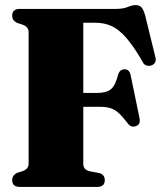

<svg xmlns="http://www.w3.org/2000/svg" viewBox="-20 -735 632 755"><path d="M436 -700Q464.5 -700 482 -707.5Q499.5 -715 513.5 -715Q529 -715 537 -705.2Q545 -695.5 551 -673.5L591.5 -508.5Q594.5 -495.5 588.5 -487.2Q582.5 -479 571 -476.5Q562 -475 553.2 -478.5Q544.5 -482 538.5 -496Q503.5 -556 474.8 -588.2Q446 -620.5 417.8 -633Q389.5 -645.5 356 -645.5H307.5V-369.5H361Q398.5 -369.5 416.2 -384.2Q434 -399 444.5 -441.5Q451 -462.5 470 -462.5Q488.5 -462.5 493.5 -440.5L528 -273.5Q534.5 -245.5 514.5 -239Q494.5 -232 482 -250.5Q462.5 -276 447.2 -290Q432 -304 415 -309.5Q398 -315 372.5 -315H307.5V-91Q307.5 -68 331 -62L372.5 -54Q392 -47.5 392 -26.5Q392 0 362 0H58Q28 0 28 -26.5Q28 -46 47.5 -55.5L69 -62Q92.5 -71 92.5 -91V-609Q92.5 -629 69 -638L47.5 -645Q28 -654 28 -673.5Q28 -700 58 -700Z"/></svg>

Font: Fraunces 144pt S050 Black
Style: Regular
Weight: 900
Version: Version 1.000; ttfautohint (v1.8.3)